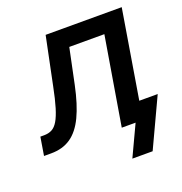

<svg xmlns="http://www.w3.org/2000/svg" viewBox="-161 -651 869 917"><g transform="rotate(-20 273.5 -192.5)"><path d="M-35.2 0 -20 -92.8H-1Q22 -92.8 39.1 -101.8Q56.2 -110.8 69.6 -133.3Q83 -155.8 95.2 -195.8Q107.4 -235.8 119.6 -297.4L169.9 -541H556.6L467.3 0H359.9L434.6 -448.2H256.3L218.8 -268.6Q199.2 -175.3 170.9 -116Q142.6 -56.6 101.3 -28.3Q60.1 0 1.5 0ZM356.9 156.2 430.2 0H395.5L410.6 -92.3H576.2L460 156.2Z"/></g></svg>

Font: Inter 17pt Medium
Style: Italic
Weight: 500
Italic angle: -9.3988°
Version: Version 4.001;git-66647c0bb